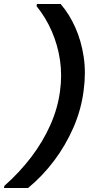

<svg xmlns="http://www.w3.org/2000/svg" viewBox="-74 -816 461 966"><path d="M231 -796Q275 -745 305 -677.5Q335 -610 347 -530.5Q359 -451 347 -362Q335 -265 295.5 -174.5Q256 -84 197.5 -6.5Q139 71 67 130H-54L-52 119Q24 52 83 -25.5Q142 -103 179.5 -187.5Q217 -272 228 -358Q239 -437 228 -512.5Q217 -588 187 -657.5Q157 -727 110 -785L112 -796Z"/></svg>

Font: DM Sans 36pt SemiBold
Style: Italic
Weight: 600
Italic angle: -10°
Designer: Colophon Foundry, Jonny Pinhorn
Foundry: Colophon Foundry
Version: Version 4.004;gftools[0.9.30]